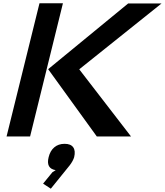

<svg xmlns="http://www.w3.org/2000/svg" viewBox="-20 -830 1003 1168"><path d="M431.2 126Q424.8 147.9 404.8 174.8L289.1 317.9L242.2 287.1L298.8 217.8L318.8 205.1Q258.3 195.3 275.9 126Q285.2 87.4 310.3 66.2Q335.4 44.9 373 44.9Q410.6 44.9 425.5 66.2Q440.4 87.4 431.2 126ZM362.8 -810.1 163.1 0H20L220.2 -810.1ZM462.9 -407.2 776.9 0H568.8L272.9 -409.2L759.8 -809.1H962.9L462.9 -409.2Z"/></svg>

Font: Sinkin Sans 600 SemiBold Italic
Style: Regular
Weight: 600
Italic angle: -112°
Designer: Keith Bates
Foundry: K-Type
Version: Sinkin Sans (version 1.0)  by Keith Bates   •   © 2014   www